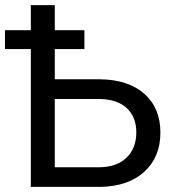

<svg xmlns="http://www.w3.org/2000/svg" viewBox="-41 -731 689 751"><path d="M289.1 -539.1V-612.8H173.3V-710.9H79.6V-612.8H-21.5V-539.1H79.6V0H351.6C424.2 -1.3 481.4 -21 523.4 -59.1C565.4 -97.2 586.4 -148.3 586.4 -212.4C586.4 -276.2 565.6 -326.7 523.9 -363.8C482.3 -400.9 424.3 -419.9 350.1 -420.9H173.3V-539.1ZM173.3 -343.8H348.6C394.5 -343.1 429.9 -331.2 454.8 -308.1C479.7 -285 492.2 -253.4 492.2 -213.4C492.2 -171.7 479.2 -138.5 453.4 -113.8C427.5 -89 391.3 -76.7 344.7 -76.7H173.3Z"/></svg>

Font: Roboto1
Style: rg
Weight: 400
Designer: Google
Version: Version 2.137; 2017